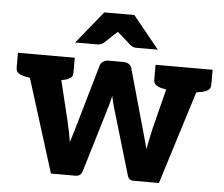

<svg xmlns="http://www.w3.org/2000/svg" viewBox="-52 -786 987 845"><g transform="rotate(5 442.0 -363.5)"><path d="M203 0 41 -517H154Q187 -517 194 -491L255 -239Q261 -214 265.5 -191Q270 -168 274 -145Q276 -153 282 -171.5Q288 -190 293.5 -209.5Q299 -229 302 -239L375 -492Q378 -503 388.5 -510Q399 -517 413 -517H476Q508 -517 515 -492L586 -239Q589 -230 594 -210.5Q599 -191 604.5 -172.5Q610 -154 612 -144Q614 -154 618 -173Q622 -192 626 -211Q630 -230 632 -239L696 -491Q699 -502 709.5 -509.5Q720 -517 734 -517H842L680 0H566Q546 0 540 -24L458 -301Q453 -317 449 -332.5Q445 -348 442 -364Q438 -347 434.5 -333Q431 -319 425 -300L342 -24Q335 0 312 0ZM135 -481V-517H210V-481ZM684 -481V-517H758V-481ZM110 -517 96 -407 46 -417Q30 -421 21 -428.5Q12 -436 12 -452V-517ZM263 -517V-452Q263 -436 254 -428.5Q245 -421 229 -417L179 -407L165 -517ZM719 -517 705 -407 655 -417Q639 -421 629.5 -428.5Q620 -436 620 -452V-517ZM872 -517V-452Q872 -436 863 -428.5Q854 -421 838 -417L787 -407L774 -517ZM259 -584 375 -727H508L624 -584H530Q513 -584 502 -594L442 -647L385 -594Q381 -590 373 -587Q365 -584 357 -584Z"/></g></svg>

Font: Aleo ExtraBold
Style: Regular
Weight: 800
Designer: Alessio Laiso
Foundry: Alessio Laiso
Version: Version 2.001;gftools[0.9.29]